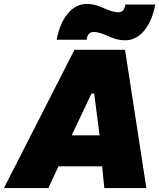

<svg xmlns="http://www.w3.org/2000/svg" viewBox="-76 -952 806 972"><path d="M-56 0H169L220 -110H441L452 0H665L557 -700H301ZM211 -751H362C366 -769 371 -790 398 -790C422 -790 443 -781 465 -772C491 -760 520 -748 559 -748C635 -748 691 -824 710 -929H559C555 -911 550 -890 523 -890C499 -890 478 -899 456 -908C430 -920 401 -932 362 -932C286 -932 230 -856 211 -751ZM287 -267 387 -478H401L428 -267Z"/></svg>

Font: Fixel Display Black
Style: Italic
Weight: 900
Italic angle: -10°
Designer: AlfaBravo + MacPaw
Foundry: Kyrylo Tkachov, Marchela Mozhyna, Serhii Makarenko, Maria Weinstein, Zakhar Kryvoshyya
Version: Version 1.210;Glyphs 3.2 (3217)